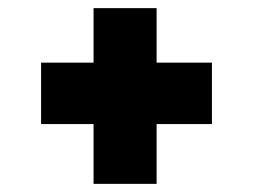

<svg xmlns="http://www.w3.org/2000/svg" viewBox="-20 -537 622 472"><path d="M210 -85V-232H81V-383H210V-517H365V-383H501V-232H365V-85Z"/></svg>

Font: Literata Black
Style: Regular
Weight: 900
Designer: Latin by Veronika Burian and Jose Scaglione. Greek by Irene Vlachou. Cyrillic by Vera Evstafieva.
Foundry: TypeTogether
Version: Version 3.103;gftools[0.9.29]